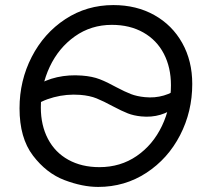

<svg xmlns="http://www.w3.org/2000/svg" viewBox="-20 -729 804 757"><path d="M57 -302Q57 -411 105 -504.5Q153 -598 237.5 -653.5Q322 -709 427 -709Q518 -709 588.5 -669.5Q659 -630 698.5 -559.5Q738 -489 738 -398Q738 -289 690 -196Q642 -103 557 -47.5Q472 8 367 8Q305 8 234 -19Q163 -46 110 -115.5Q57 -185 57 -302ZM654 -393Q654 -463 626 -517Q598 -571 545 -601Q492 -631 421 -631Q339 -631 275 -585.5Q211 -540 176 -465.5Q141 -391 141 -305Q141 -235 169 -181.5Q197 -128 249.5 -99Q302 -70 372 -70Q455 -70 519 -114Q583 -158 618.5 -232.5Q654 -307 654 -393ZM439 -385Q473 -367 496.5 -358Q520 -349 551 -346Q590 -342 626 -352.5Q662 -363 686 -385L673 -309Q648 -287 612.5 -276.5Q577 -266 537 -270Q507 -273 484 -282Q461 -291 425 -310Q388 -330 361 -341Q334 -352 296 -355Q243 -359 192 -345.5Q141 -332 105 -304L120 -389Q158 -414 205 -424.5Q252 -435 303 -431Q344 -428 373.5 -416.5Q403 -405 439 -385Z"/></svg>

Font: Fixel Italic Variable 20240409 Display Thin
Style: Italic
Weight: 100
Italic angle: -10°
Designer: AlfaBravo + MacPaw
Foundry: Kyrylo Tkachov, Marchela Mozhyna, Serhii Makarenko, Maria Weinstein, Zakhar Kryvoshyya
Version: Version 1.211;Glyphs 3.2 (3225)